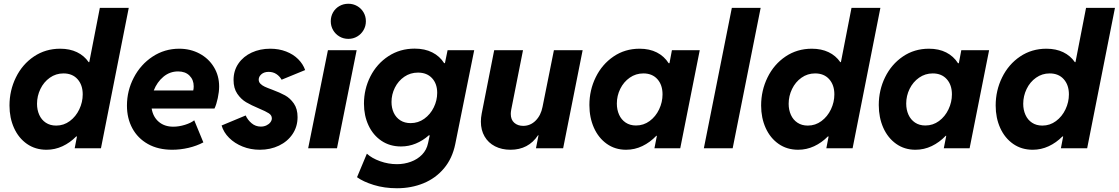

<svg xmlns="http://www.w3.org/2000/svg" viewBox="-20 -794 5990 1028"><path d="M392.1 -63.5H388.2Q355 -29.8 314.5 -11Q273.9 7.8 229 7.8Q169.4 7.8 124.5 -23.4Q79.6 -54.7 55.2 -108.6Q30.8 -162.6 30.8 -229Q30.8 -309.6 65.2 -379.6Q99.6 -449.7 161.6 -491.5Q223.6 -533.2 302.2 -533.2Q353.5 -533.2 392.1 -514.6Q430.7 -496.1 454.6 -461.4H458L514.6 -752H669.4L520.5 0H379.9ZM422.9 -288.6Q422.9 -338.9 395.3 -369.9Q367.7 -400.9 319.8 -400.9Q279.3 -400.9 246.8 -377.9Q214.4 -355 196.3 -317.4Q178.2 -279.8 178.2 -238.3Q178.2 -205.6 190.2 -179Q202.1 -152.3 225.3 -137Q248.5 -121.6 280.8 -121.6Q321.3 -121.6 353.8 -145.8Q386.2 -169.9 404.5 -208.5Q422.9 -247.1 422.9 -288.6Z M659.7 -228.5Q659.7 -308.1 696.3 -378.4Q732.9 -448.7 797.1 -491Q861.3 -533.2 939.5 -533.2Q999.5 -533.2 1048.3 -507.1Q1097.2 -481 1125.2 -434.8Q1153.3 -388.7 1153.3 -330.6Q1153.3 -302.7 1146 -268.6Q1138.7 -234.4 1128.4 -212.9H792Q799.3 -168 830.1 -141.8Q860.8 -115.7 907.7 -115.7Q938 -115.7 970.2 -125.7Q1002.4 -135.7 1020 -149.9L1068.8 -31.7Q1033.2 -12.7 989.3 -2.4Q945.3 7.8 902.3 7.8Q826.7 7.8 772 -22.9Q717.3 -53.7 688.5 -107.2Q659.7 -160.6 659.7 -228.5ZM1014.6 -309.6Q1017.1 -319.3 1017.1 -332Q1017.1 -366.7 994.6 -389.2Q972.2 -411.6 933.6 -411.6Q889.2 -411.6 855 -383.1Q820.8 -354.5 803.2 -309.6Z M1166.5 -122.1 1295.4 -175.8Q1305.7 -152.3 1326.9 -134.3Q1348.1 -116.2 1376.5 -116.2Q1393.1 -116.2 1406.5 -122.6Q1419.9 -128.9 1427.7 -139.2Q1435.5 -149.4 1435.5 -160.2Q1435.5 -176.8 1419.4 -187.3Q1403.3 -197.8 1367.2 -212.9Q1325.2 -230.5 1297.9 -246.6Q1270.5 -262.7 1250.5 -292Q1230.5 -321.3 1230.5 -365.7Q1230.5 -416 1256.8 -454.1Q1283.2 -492.2 1327.9 -512.7Q1372.6 -533.2 1426.8 -533.2Q1473.1 -533.2 1511.7 -518.3Q1550.3 -503.4 1576.4 -477.3Q1602.5 -451.2 1613.8 -418.9L1487.8 -367.2Q1477.5 -385.7 1459.7 -397.5Q1441.9 -409.2 1418.5 -409.2Q1394 -409.2 1379.6 -396.5Q1365.2 -383.8 1365.2 -367.7Q1365.2 -355 1374.3 -345.7Q1383.3 -336.4 1397.5 -329.8Q1411.6 -323.2 1437 -314Q1479 -298.3 1506.1 -283.4Q1533.2 -268.6 1553.2 -240Q1573.2 -211.4 1573.2 -167Q1573.2 -116.2 1546.6 -76.4Q1520 -36.6 1473.9 -14.4Q1427.7 7.8 1371.1 7.8Q1321.8 7.8 1279.1 -9.3Q1236.3 -26.4 1206.8 -55.9Q1177.2 -85.4 1166.5 -122.1Z M1735.8 -525.4H1889.6L1784.2 0H1629.9ZM1751 -680.2Q1751 -706.5 1763.4 -728Q1775.9 -749.5 1797.4 -761.7Q1818.8 -773.9 1845.2 -773.9Q1871.1 -773.9 1892.6 -761.5Q1914.1 -749 1926.5 -727.8Q1939 -706.5 1939 -680.2Q1939 -654.3 1926.5 -632.8Q1914.1 -611.3 1892.6 -598.6Q1871.1 -585.9 1845.2 -585.9Q1818.8 -585.9 1797.4 -598.6Q1775.9 -611.3 1763.4 -632.8Q1751 -654.3 1751 -680.2Z M1891.6 154.8 1944.3 28.8Q1970.7 53.2 2014.9 69.1Q2059.1 85 2105.5 85Q2144.5 85 2179.9 72Q2215.3 59.1 2240 33.7Q2264.6 8.3 2272 -28.3L2280.8 -69.3H2275.9Q2244.1 -41 2206.3 -25.4Q2168.5 -9.8 2127 -9.8Q2067.4 -9.8 2022.5 -40Q1977.5 -70.3 1953.1 -122.6Q1928.7 -174.8 1928.7 -238.8Q1928.7 -316.9 1963.1 -384.8Q1997.6 -452.6 2059.6 -493.2Q2121.6 -533.7 2200.2 -533.7Q2254.4 -533.7 2294.4 -513.4Q2334.5 -493.2 2357.9 -456.1H2362.3L2376.5 -525.4H2519L2417.5 -22.5Q2401.9 54.2 2357.2 107.4Q2312.5 160.6 2247.3 187.3Q2182.1 213.9 2105.5 213.9Q2037.6 213.9 1981 196.3Q1924.3 178.7 1891.6 154.8ZM2320.8 -296.9Q2320.8 -345.7 2293.2 -375.5Q2265.6 -405.3 2217.8 -405.3Q2177.2 -405.3 2144.8 -383.1Q2112.3 -360.8 2094.2 -324.5Q2076.2 -288.1 2076.2 -248Q2076.2 -216.3 2088.1 -190.4Q2100.1 -164.6 2123.3 -149.7Q2146.5 -134.8 2178.7 -134.8Q2219.2 -134.8 2251.7 -158.2Q2284.2 -181.6 2302.5 -219Q2320.8 -256.3 2320.8 -296.9Z M2995.1 0H2849.6L2863.3 -69.8H2860.8Q2809.1 7.8 2713.4 7.8Q2666.5 7.8 2630.4 -10.7Q2594.2 -29.3 2574.5 -63.5Q2554.7 -97.7 2554.7 -142.6Q2554.7 -163.6 2559.1 -186L2626 -525.4H2780.3L2717.3 -207.5Q2714.8 -193.8 2714.8 -184.1Q2714.8 -152.8 2733.6 -136.5Q2752.4 -120.1 2781.2 -120.1Q2819.8 -120.1 2847.9 -148.2Q2876 -176.3 2884.8 -221.7L2945.8 -525.4H3099.6Z M3135.7 -231.4Q3135.7 -311.5 3169.7 -380.6Q3203.6 -449.7 3264.9 -491.5Q3326.2 -533.2 3404.3 -533.2Q3457.5 -533.2 3496.8 -513.2Q3536.1 -493.2 3560.1 -455.6H3564.5L3577.6 -525.4H3726.6L3622.1 0H3483.9L3497.1 -66.9H3494.1Q3460.4 -31.7 3419.4 -12Q3378.4 7.8 3332 7.8Q3273.4 7.8 3228.8 -23.9Q3184.1 -55.7 3159.9 -110.1Q3135.7 -164.6 3135.7 -231.4ZM3527.3 -288.6Q3527.3 -339.4 3499.8 -370.1Q3472.2 -400.9 3424.8 -400.9Q3384.3 -400.9 3351.8 -378.2Q3319.3 -355.5 3301 -318.4Q3282.7 -281.2 3282.7 -239.7Q3282.7 -206.5 3294.7 -179.9Q3306.6 -153.3 3329.8 -137.7Q3353 -122.1 3385.3 -122.1Q3425.8 -122.1 3458.3 -146Q3490.7 -169.9 3509 -208.5Q3527.3 -247.1 3527.3 -288.6Z M3898.4 -752H4052.7L3902.8 0H3748.5Z M4416.5 -63.5H4412.6Q4379.4 -29.8 4338.9 -11Q4298.3 7.8 4253.4 7.8Q4193.8 7.8 4148.9 -23.4Q4104 -54.7 4079.6 -108.6Q4055.2 -162.6 4055.2 -229Q4055.2 -309.6 4089.6 -379.6Q4124 -449.7 4186 -491.5Q4248 -533.2 4326.7 -533.2Q4377.9 -533.2 4416.5 -514.6Q4455.1 -496.1 4479 -461.4H4482.4L4539.1 -752H4693.8L4544.9 0H4404.3ZM4447.3 -288.6Q4447.3 -338.9 4419.7 -369.9Q4392.1 -400.9 4344.2 -400.9Q4303.7 -400.9 4271.2 -377.9Q4238.8 -355 4220.7 -317.4Q4202.6 -279.8 4202.6 -238.3Q4202.6 -205.6 4214.6 -179Q4226.6 -152.3 4249.8 -137Q4272.9 -121.6 4305.2 -121.6Q4345.7 -121.6 4378.2 -145.8Q4410.6 -169.9 4429 -208.5Q4447.3 -247.1 4447.3 -288.6Z M4685.1 -231.4Q4685.1 -311.5 4719 -380.6Q4752.9 -449.7 4814.2 -491.5Q4875.5 -533.2 4953.6 -533.2Q5006.8 -533.2 5046.1 -513.2Q5085.4 -493.2 5109.4 -455.6H5113.8L5127 -525.4H5275.9L5171.4 0H5033.2L5046.4 -66.9H5043.5Q5009.8 -31.7 4968.8 -12Q4927.7 7.8 4881.3 7.8Q4822.8 7.8 4778.1 -23.9Q4733.4 -55.7 4709.2 -110.1Q4685.1 -164.6 4685.1 -231.4ZM5076.7 -288.6Q5076.7 -339.4 5049.1 -370.1Q5021.5 -400.9 4974.1 -400.9Q4933.6 -400.9 4901.1 -378.2Q4868.7 -355.5 4850.3 -318.4Q4832 -281.2 4832 -239.7Q4832 -206.5 4844 -179.9Q4856 -153.3 4879.2 -137.7Q4902.3 -122.1 4934.6 -122.1Q4975.1 -122.1 5007.6 -146Q5040 -169.9 5058.3 -208.5Q5076.7 -247.1 5076.7 -288.6Z M5672.4 -63.5H5668.5Q5635.3 -29.8 5594.7 -11Q5554.2 7.8 5509.3 7.8Q5449.7 7.8 5404.8 -23.4Q5359.9 -54.7 5335.4 -108.6Q5311 -162.6 5311 -229Q5311 -309.6 5345.5 -379.6Q5379.9 -449.7 5441.9 -491.5Q5503.9 -533.2 5582.5 -533.2Q5633.8 -533.2 5672.4 -514.6Q5710.9 -496.1 5734.9 -461.4H5738.3L5794.9 -752H5949.7L5800.8 0H5660.2ZM5703.1 -288.6Q5703.1 -338.9 5675.5 -369.9Q5647.9 -400.9 5600.1 -400.9Q5559.6 -400.9 5527.1 -377.9Q5494.6 -355 5476.6 -317.4Q5458.5 -279.8 5458.5 -238.3Q5458.5 -205.6 5470.5 -179Q5482.4 -152.3 5505.6 -137Q5528.8 -121.6 5561 -121.6Q5601.6 -121.6 5634 -145.8Q5666.5 -169.9 5684.8 -208.5Q5703.1 -247.1 5703.1 -288.6Z"/></svg>

Font: Reddit Sans Chocolate ExBold
Style: Italic
Weight: 800
Italic angle: -11.25°
Designer: Stephen Hutchings
Version: Version 1.013